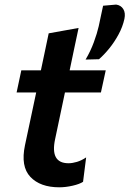

<svg xmlns="http://www.w3.org/2000/svg" viewBox="-20 -805 565 838"><path d="M239 12.5Q155.5 12.5 112.5 -33Q69.5 -78.5 89 -171Q101.5 -229.5 113 -283.8Q124.5 -338 138 -401.5H52.5L73 -498H158.5Q167.5 -541.5 175.8 -580Q184 -618.5 192.5 -659.5L323 -683Q312.5 -633.5 303.5 -591.2Q294.5 -549 284 -498H441.5L420.5 -401.5H263.5L220.5 -197.5Q198 -92.5 279 -92.5Q296 -92.5 316 -98.5Q336 -104.5 356 -118L342.5 -11.5Q327.5 -1.5 297 5.5Q266.5 12.5 239 12.5ZM353.5 -545Q375 -581 389.5 -620.5Q404 -660 411 -691Q415.5 -713.5 420.5 -735.8Q425.5 -758 430 -780L487 -785Q508 -782 518.2 -765.2Q528.5 -748.5 523 -722.5Q515.5 -688 497.5 -654.8Q479.5 -621.5 456.8 -593.5Q434 -565.5 412 -546.5Z"/></svg>

Font: Commissioner SemiBold
Style: Italic
Weight: 600
Italic angle: -12°
Designer: Kostas Bartsokas
Foundry: Kostas Bartsokas
Version: Version 1.000; ttfautohint (v1.8.3)